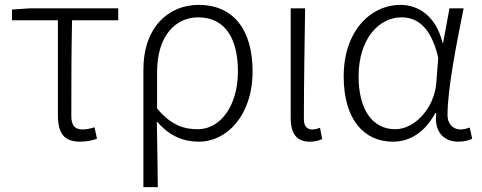

<svg xmlns="http://www.w3.org/2000/svg" viewBox="-20 -567 1973 786"><path d="M308 13C335 13 361 7 377 1L367 -46C352 -41 334 -37 318 -37C286 -37 272 -54 272 -92C272 -220 272 -350 275 -484H464V-533H103L29 -528V-484H217V-98C217 -22 241 13 308 13Z M567 199H626C625 97 624 32 622 -70C676 -8 732 13 795 13C907 13 1014 -93 1014 -275C1014 -441 939 -547 793 -547C671 -547 567 -457 567 -281ZM790 -38C736 -38 682 -52 623 -123V-271C623 -426 703 -496 791 -496C906 -496 954 -403 954 -275C954 -132 881 -38 790 -38Z M1248 13C1271 13 1287 8 1299 2L1290 -44C1277 -39 1268 -37 1258 -37C1238 -37 1224 -50 1224 -78C1224 -225 1227 -379 1229 -533H1170V-85C1170 -19 1195 13 1248 13Z M1588 13C1660 13 1720 -27 1762 -104H1766C1756 -26 1798 13 1856 13C1882 13 1900 7 1913 1L1903 -45C1892 -41 1878 -37 1865 -37C1836 -37 1812 -59 1812 -95C1812 -201 1848 -385 1878 -533H1820L1794 -391H1792C1764 -505 1689 -547 1620 -547C1497 -547 1387 -440 1387 -254C1387 -78 1470 13 1588 13ZM1598 -38C1503 -38 1448 -121 1448 -254C1448 -410 1533 -496 1623 -496C1675 -496 1741 -472 1774 -331L1766 -226C1757 -124 1678 -38 1598 -38Z"/></svg>

Font: Noto Sans CJK Light
Style: Regular
Weight: 300
Designer: Ryoko NISHIZUKA (kana & ideographs); Paul D. Hunt (Latin, Greek & Cyrillic); Wenlong ZHANG (bopomofo); Sandoll Communica
Foundry: Adobe Systems Incorporated
Version: Version 1.000;PS 1;hotconv 1.0.78;makeotf.lib2.5.61930